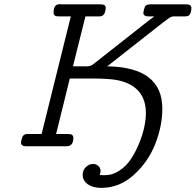

<svg xmlns="http://www.w3.org/2000/svg" viewBox="-20 -704 941 924"><path d="M81.1 -18.1Q81.1 -23.9 85 -37.4Q88.9 -50.8 96.2 -55.2Q104 -59.1 109.9 -59.1H180.2L320.8 -625H265.1Q256.3 -625 251.2 -626Q246.1 -627 241.9 -630.9Q237.8 -634.8 237.8 -644Q237.8 -671.9 252 -680.2Q258.8 -684.1 269 -684.1Q270 -684.1 272 -683.6Q273.9 -683.1 274.9 -683.1H464.8Q488.8 -683.1 488.8 -666Q488.8 -658.2 485.8 -648.9Q481 -625 458 -625H391.1L331.1 -384.8H399.9Q416 -384.8 430.2 -396L688 -599.1Q699.2 -607.9 721.2 -624V-625H695.8Q669.9 -625 669.9 -642.1Q669.9 -645 671.4 -650.4Q672.9 -655.8 672.9 -658.2Q675.8 -668 677.5 -671.9Q679.2 -675.8 685.1 -679.4Q690.9 -683.1 702.1 -683.1H876Q900.9 -683.1 900.9 -666Q900.9 -644 892.1 -632.8Q887.2 -625 869.1 -625H813Q801.8 -625 775.9 -604Q769 -599.1 765.1 -596.2L496.1 -384.8Q761.2 -380.9 761.2 -181.2Q761.2 -98.1 727.5 -12Q693.8 74.2 624.5 137.2Q555.2 200.2 467.8 200.2Q426.8 200.2 402.3 182.6Q377.9 165 377.9 137.2Q377.9 115.2 393.1 100.1Q408.2 85 428.2 85Q442.4 85 453.1 94.5Q463.9 104 463.9 119.1Q463.9 126 460 138.2Q463.9 138.2 471.9 138.7Q480 139.2 483.9 139.2Q522 139.2 555.4 116.7Q588.9 94.2 611.3 59.6Q633.8 24.9 650.4 -16.1Q667 -57.1 674.6 -94Q682.1 -130.9 682.1 -159.2Q682.1 -289.1 546.9 -317.9Q507.8 -325.7 430.2 -326.2H315.9L250 -59.1H305.2Q314.9 -59.1 320.1 -58.1Q325.2 -57.1 329.1 -53Q333 -48.8 333 -40Q333 0 299.8 0H106.9Q81.1 0 81.1 -18.1Z"/></svg>

Font: CMU Concrete
Style: Italic
Weight: 500
Italic angle: -14.04°
Version: Version 0.7.0